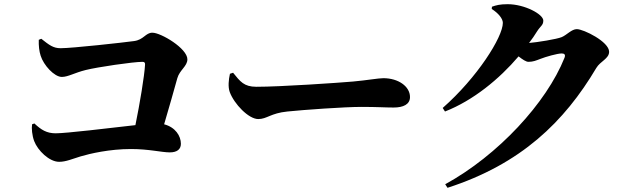

<svg xmlns="http://www.w3.org/2000/svg" viewBox="-20 -827 3040 916"><path d="M165 -637C164 -610 167 -582 174 -561C188 -516 239 -460 275 -460C305 -460 336 -480 389 -493C445 -507 615 -532 660 -532C669 -532 673 -528 672 -518C669 -465 647 -332 626 -230C504 -216 295 -191 246 -191C203 -191 177 -207 144 -238L133 -234C130 -215 133 -181 143 -154C160 -109 215 -55 262 -55C295 -55 325 -69 365 -81C409 -94 502 -116 605 -116C691 -116 751 -100 790 -100C825 -100 843 -115 843 -141C843 -178 817 -220 763 -234C787 -314 809 -394 826 -454C837 -493 874 -511 874 -544C874 -596 748 -671 707 -671C674 -671 666 -637 619 -631C568 -624 324 -597 269 -597C234 -597 215 -612 177 -642Z M1077 -475C1071 -448 1067 -413 1076 -388C1097 -331 1166 -259 1212 -259C1254 -259 1271 -287 1351 -295C1429 -303 1623 -317 1705 -317C1781 -317 1816 -314 1858 -314C1904 -314 1936 -329 1936 -364C1936 -415 1880 -454 1809 -454C1785 -454 1731 -444 1664 -438C1596 -432 1319 -413 1203 -413C1144 -413 1126 -438 1092 -480Z M2326 -784C2357 -765 2379 -738 2379 -718C2379 -650 2256 -456 2092 -312L2103 -295C2238 -348 2362 -450 2454 -558C2473 -543 2490 -532 2501 -532C2523 -532 2537 -538 2558 -546C2583 -556 2639 -572 2660 -572C2673 -572 2679 -566 2673 -551C2587 -336 2356 -86 2104 52L2115 69C2465 -44 2672 -245 2825 -503C2844 -535 2886 -547 2886 -580C2886 -628 2764 -688 2732 -688C2707 -688 2684 -660 2660 -650C2636 -640 2542 -625 2504 -622C2518 -640 2531 -659 2542 -677C2559 -704 2572 -706 2572 -729C2572 -759 2483 -807 2402 -807C2365 -807 2347 -802 2327 -795Z"/></svg>

Font: Noto Serif CJK JP Black
Style: Regular
Weight: 900
Designer: Ryoko NISHIZUKA 西塚涼子 (kana & ideographs); Frank Grießhammer (Latin, Greek & Cyrillic); Wenlong ZHANG 张文龙 (bopomofo); San
Foundry: Adobe Systems Incorporated
Version: Version 1.001;PS 1.001;hotconv 16.6.54;makeotf.lib2.5.65590